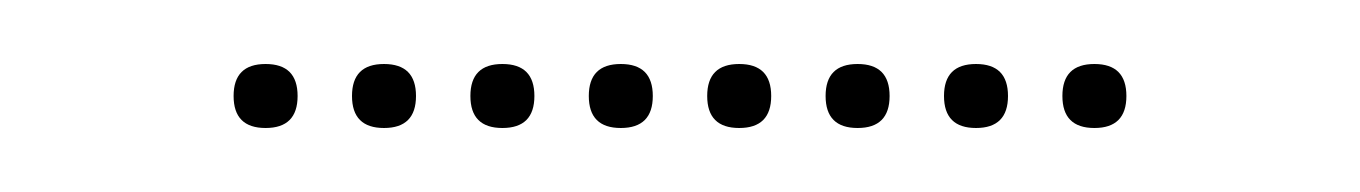

<svg xmlns="http://www.w3.org/2000/svg" viewBox="-20 -724 425 60"><path d="M63 -684Q53 -684 53 -694Q53 -704 63 -704Q73 -704 73 -694Q73 -684 63 -684ZM100 -684Q90 -684 90 -694Q90 -704 100 -704Q110 -704 110 -694Q110 -684 100 -684ZM137 -684Q127 -684 127 -694Q127 -704 137 -704Q147 -704 147 -694Q147 -684 137 -684ZM174 -684Q164 -684 164 -694Q164 -704 174 -704Q184 -704 184 -694Q184 -684 174 -684ZM211 -684Q201 -684 201 -694Q201 -704 211 -704Q221 -704 221 -694Q221 -684 211 -684ZM248 -684Q238 -684 238 -694Q238 -704 248 -704Q258 -704 258 -694Q258 -684 248 -684ZM285 -684Q275 -684 275 -694Q275 -704 285 -704Q295 -704 295 -694Q295 -684 285 -684ZM322 -684Q312 -684 312 -694Q312 -704 322 -704Q332 -704 332 -694Q332 -684 322 -684Z"/></svg>

Font: Raleway Dots 
Style: Regular
Weight: 400
Version: Version 1.000